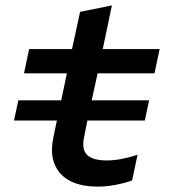

<svg xmlns="http://www.w3.org/2000/svg" viewBox="-20 -683 640 712"><path d="M48 -311H207L228 -411H69L88 -501H247L277 -639L395 -663L361 -501H572L553 -411H342L320 -311H533L517 -236H304L292 -175Q282 -128 303.5 -108Q325 -88 376 -88Q426 -88 490 -109L470 -14Q443 -4 408.5 2.5Q374 9 343 9Q247 9 203.5 -40Q160 -89 178 -174L191 -236H32Z"/></svg>

Font: Red Hat Mono Medium
Style: Italic
Weight: 500
Italic angle: -12°
Monospace: yes
Designer: Pentagram, MCKL
Foundry: Pentagram, MCKL
Version: Version 1.023; ttfautohint (v1.8.3)